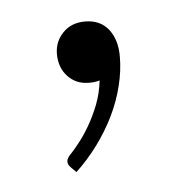

<svg xmlns="http://www.w3.org/2000/svg" viewBox="-31 -115 259 272"><g transform="rotate(-5 99.0 21.0)"><path d="M55 -42.5Q55 -60 67 -72.5Q79 -85 98.5 -85Q120 -85 131.8 -70.2Q143.5 -55.5 143.5 -31.5Q143.5 -11 138.2 10.2Q133 31.5 123 52Q113 72.5 99 91.5Q85 110.5 68 126.5L60.5 119Q56.5 115 56.5 110.5Q56.5 108 58 105.5Q59.5 103 61.5 101Q66.5 96 74.2 86.2Q82 76.5 89.8 63.2Q97.5 50 103.8 34Q110 18 112 0Q109 1 105.2 1.5Q101.5 2 97 2Q78.5 2 66.8 -10.5Q55 -23 55 -42.5Z"/></g></svg>

Font: Lato Light
Style: Regular
Weight: 300
Designer: Lukasz Dziedzic
Foundry: Lukasz Dziedzic
Version: Version 1.104; Western+Polish opensource